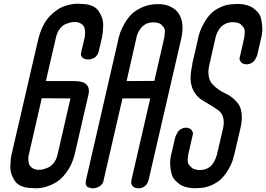

<svg xmlns="http://www.w3.org/2000/svg" viewBox="-20 -815 1427 1030"><path d="M358 -287 204 -288 136 9Q135 13 133.5 18.5Q132 24 132 39Q132 54 136 65.5Q140 77 153.5 86.5Q167 96 189 96H190Q198 96 208 94Q218 92 235.5 85Q253 78 268 59.5Q283 41 289 13ZM416 -536Q418 -546 419 -550L433 -609Q434 -613 435 -618.5Q436 -624 436.5 -639.5Q437 -655 433 -666.5Q429 -678 415.5 -687.5Q402 -697 380 -697H379Q371 -697 360.5 -695Q350 -693 332.5 -686Q315 -679 300.5 -660Q286 -641 280 -613L230 -397L226 -380H354H376H378H380Q472 -380 454 -304L453 -301L383 3Q383 5 382 9Q381 13 379.5 16Q378 19 378 22H379V23H378Q365 68 342.5 101Q320 134 297.5 151.5Q275 169 248 179.5Q221 190 203.5 192.5Q186 195 170 195L155 194Q121 194 96.5 184Q72 174 60 156Q48 138 41.5 119Q35 100 35.5 77.5Q36 55 37.5 40.5Q39 26 42 12L45 1L136 -392V-393L185 -603Q195 -645 212 -678Q229 -711 249.5 -731Q270 -751 290.5 -764.5Q311 -778 333 -784.5Q355 -791 370 -793Q385 -795 399 -795L413 -794Q448 -794 472.5 -784Q497 -774 509 -756Q521 -738 527.5 -719.5Q534 -701 533.5 -678.5Q533 -656 531.5 -641.5Q530 -627 527 -613L524 -601L509 -537Q506 -526 499.5 -517.5Q493 -509 486 -505Q479 -501 472 -499Q465 -497 460 -496H456Q432 -496 422.5 -506Q413 -516 414 -526Z M808 -381 861 -612Q864 -632 864.5 -646Q865 -660 858 -669Q851 -678 845 -683.5Q839 -689 829 -691.5Q819 -694 814 -694.5Q809 -695 804 -695H802Q779 -695 761.5 -685.5Q744 -676 734 -661.5Q724 -647 719 -636Q714 -625 712 -614L711 -608L659 -380ZM827 -793H831Q837 -793 843.5 -792.5Q850 -792 861.5 -790Q873 -788 883.5 -784Q894 -780 906 -773Q918 -766 927.5 -756.5Q937 -747 944.5 -732.5Q952 -718 956 -700Q960 -682 959 -656.5Q958 -631 951 -602L778 147Q775 162 767.5 172.5Q760 183 751.5 187.5Q743 192 737 193.5Q731 195 726 195H724Q702 195 692.5 184Q683 173 684 162L685 151L786 -287H637L536 151Q536 153 535.5 156Q535 159 531 166.5Q527 174 521 179.5Q515 185 503.5 190Q492 195 477 195H476Q472 195 466.5 194Q461 193 453 189.5Q445 186 441.5 177Q438 168 441 154L443 144L614 -600Q614 -602 615 -607Q619 -623 625 -640.5Q631 -658 647.5 -687.5Q664 -717 685.5 -738.5Q707 -760 744.5 -776.5Q782 -793 827 -793Z M1240 -793Q1246 -794 1255 -794Q1267 -794 1278.5 -792.5Q1290 -791 1306.5 -786.5Q1323 -782 1335.5 -773.5Q1348 -765 1361.5 -751Q1375 -737 1380 -717Q1385 -697 1387 -668.5Q1389 -640 1379 -602L1361 -524Q1360 -518 1357 -511.5Q1354 -505 1348 -494.5Q1342 -484 1329.5 -477Q1317 -470 1301 -470Q1299 -470 1296 -470.5Q1293 -471 1286 -473Q1279 -475 1275 -479.5Q1271 -484 1267 -491.5Q1263 -499 1267 -511L1270 -524L1290 -612Q1293 -632 1293 -646Q1293 -660 1285.5 -669.5Q1278 -679 1271.5 -684.5Q1265 -690 1254.5 -692.5Q1244 -695 1239 -695.5Q1234 -696 1230 -696H1228Q1209 -696 1193 -689Q1177 -682 1167.5 -672.5Q1158 -663 1151 -650.5Q1144 -638 1141 -629.5Q1138 -621 1136 -613L1135 -608L1104 -471Q1095 -435 1099.5 -408Q1104 -381 1117.5 -365.5Q1131 -350 1150 -336.5Q1169 -323 1190 -313.5Q1211 -304 1229.5 -288.5Q1248 -273 1260.5 -254.5Q1273 -236 1276.5 -203.5Q1280 -171 1270 -128L1240 1Q1239 6 1237 13Q1233 30 1227 48.5Q1221 67 1205 94.5Q1189 122 1169 142.5Q1149 163 1115 178.5Q1081 194 1040 194Q1034 195 1025 195Q1014 195 1002.5 193.5Q991 192 974 187.5Q957 183 945 174.5Q933 166 919.5 152Q906 138 900.5 118Q895 98 893 69.5Q891 41 901 3L919 -75Q921 -81 923.5 -87.5Q926 -94 932.5 -105Q939 -116 951.5 -123Q964 -130 980 -130Q982 -130 984.5 -129.5Q987 -129 994.5 -126.5Q1002 -124 1005.5 -120Q1009 -116 1013 -108Q1017 -100 1013 -88L1010 -75L990 13Q987 33 987 47Q987 61 995 70.5Q1003 80 1009.5 85.5Q1016 91 1026 93.5Q1036 96 1041 96.5Q1046 97 1051 97H1053Q1076 97 1094 87.5Q1112 78 1122 62.5Q1132 47 1136.5 36Q1141 25 1144 14L1145 9Q1168 -89 1177 -128Q1184 -162 1176.5 -186.5Q1169 -211 1150.5 -224Q1132 -237 1109 -251Q1086 -265 1063.5 -278.5Q1041 -292 1024.5 -317Q1008 -342 1003.5 -377Q999 -412 1012 -470H1011V-471L1041 -600Q1042 -605 1043 -612Q1047 -629 1053.5 -647.5Q1060 -666 1075.5 -693.5Q1091 -721 1111 -741.5Q1131 -762 1165 -777.5Q1199 -793 1240 -793Z"/></svg>

Font: Soda Fountain
Style: RegularOblique
Weight: 400
Version: Version 1.0